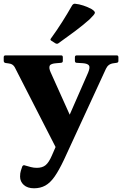

<svg xmlns="http://www.w3.org/2000/svg" viewBox="-57 -795 657 1033"><path d="M126 218Q91 218 71 200Q51 182 51 155Q51 137 55 124Q59 111 63 100Q69 91 77 95Q94 100 109.5 104Q125 108 141 108Q171 108 188.5 93.5Q206 79 222 42L242 -4L27 -424Q20 -440 10.5 -446.5Q1 -453 -12 -454L-27 -456Q-37 -458 -37 -468V-487Q-37 -497 -27 -497H272Q281 -497 281 -487V-467Q281 -458 271 -457L247 -455Q216 -453 210.5 -441.5Q205 -430 215 -407L318 -178L417 -404Q429 -433 421.5 -443Q414 -453 389 -455L355 -457Q346 -458 346 -468V-487Q346 -497 356 -497H571Q580 -497 580 -487V-467Q580 -458 570 -457L556 -455Q539 -453 529 -445.5Q519 -438 513 -425L287 65Q260 122 236.5 155.5Q213 189 186.5 203.5Q160 218 126 218ZM257 -562Q250 -557 241 -562L219 -576Q211 -581 217 -588Q249 -632 277.5 -677Q306 -722 331 -766Q337 -775 346 -775Q368 -773 392 -765Q416 -757 436 -746Q455 -734 453.5 -725.5Q452 -717 424 -690Q389 -659 347 -627.5Q305 -596 257 -562Z"/></svg>

Font: Hahmlet
Style: Bold
Weight: 700
Designer: Minjoo Ham & Mark Frömberg
Foundry: hypertype
Version: Version 1.002; ttfautohint (v1.8.3)